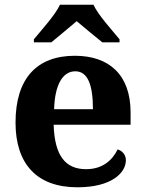

<svg xmlns="http://www.w3.org/2000/svg" viewBox="-20 -786 617 816"><path d="M124 -619V-606H198C224 -628 276 -670 306 -696C336 -670 388 -628 415 -606H488V-619C457 -657 398 -721 377 -766H235C214 -721 155 -657 124 -619ZM309 10C455 10 515 -52 515 -105C515 -128 500 -145 480 -151C457 -104 415 -67 346 -67C258 -67 212 -124 208 -256H535V-308C535 -467 445 -549 298 -549C137 -549 46 -453 46 -265C46 -91 135 10 309 10ZM375 -322H210C213 -427 247 -483 300 -483C354 -483 375 -423 375 -322Z"/></svg>

Font: Noto Serif Hentaigana Bold
Style: Regular
Weight: 700
Designer: Kazuhiro Yamada
Foundry: nipponia
Version: Version 1.000